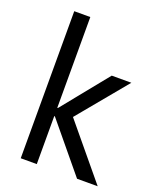

<svg xmlns="http://www.w3.org/2000/svg" viewBox="-133 -785 707 865"><g transform="rotate(20 220.5 -352.5)"><path d="M72 0V-705H149V-270H152L330 -490H424L212 -234L214 -274L441 0H342L152 -230H149V0Z"/></g></svg>

Font: Nunito Sans 10pt Condensed
Style: Regular
Weight: 400
Width: 3
Designer: Vernon Adams
Foundry: Vernon Adams
Version: Version 3.101;gftools[0.9.27]